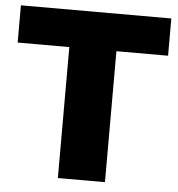

<svg xmlns="http://www.w3.org/2000/svg" viewBox="-51 -748 736 796"><g transform="rotate(5 317.0 -350.0)"><path d="M415 0V-545H630V-700H4V-545H219V0Z"/></g></svg>

Font: Montserrat-Alt1 ExtBd
Style: Regular
Weight: 800
Designer: Differentunic
Foundry: Differentunic
Version: Version 7.222